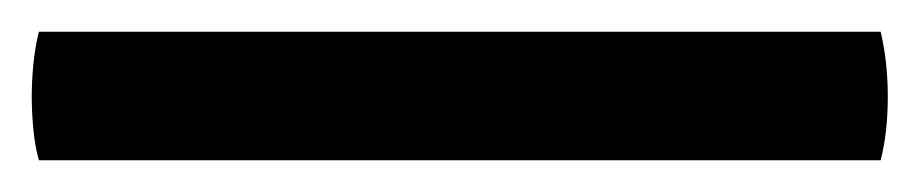

<svg xmlns="http://www.w3.org/2000/svg" viewBox="-25 54 580 121"><path d="M-0.5 155Q-3 146 -4 135.2Q-5 124.5 -5 115Q-5 105.5 -4 94.8Q-3 84 -0.5 74H530Q534.5 93 534.5 115Q534.5 137.5 530 155Z"/></svg>

Font: Signika SC
Style: Regular
Weight: 400
Designer: Anna Giedryś
Foundry: Anna Giedryś
Version: Version 2.000; ttfautohint (v1.8.3) -l 8 -r 50 -G 200 -x 9 -